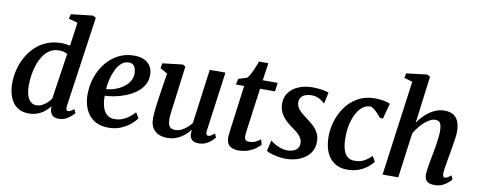

<svg xmlns="http://www.w3.org/2000/svg" viewBox="-68 -1141 3674 1476"><g transform="rotate(10 1769.0 -403.0)"><path d="M479.5 -97Q477.5 -79 481 -69.8Q484.5 -60.5 494.5 -60.5Q503 -60.5 513.5 -65.8Q524 -71 540.5 -84L554 -55Q548.5 -48.5 532.8 -32.8Q517 -17 492 -3.5Q467 10 433 10Q399.5 10 382.5 -7Q365.5 -24 363.5 -57.5L363 -75Q348.5 -55 325.2 -35.2Q302 -15.5 270.5 -2.8Q239 10 200 10Q142 10 105.5 -18.2Q69 -46.5 52 -93.8Q35 -141 35 -197.5Q35 -249.5 48 -302.2Q61 -355 87 -402.5Q113 -450 151.5 -487.2Q190 -524.5 241.8 -545.8Q293.5 -567 358 -567Q373 -567 390.2 -564.5Q407.5 -562 423 -558.5L448.5 -742L378 -761L386.5 -797.5L556.5 -817L581 -804ZM412.5 -492Q399 -500.5 381.8 -504.2Q364.5 -508 346.5 -508Q306.5 -508 276.2 -489Q246 -470 224.8 -438Q203.5 -406 189.8 -366.2Q176 -326.5 169.8 -284.2Q163.5 -242 163.5 -203Q163.5 -160.5 173 -128.8Q182.5 -97 201 -79.8Q219.5 -62.5 245 -62.5Q270 -62.5 291.8 -73.5Q313.5 -84.5 331 -101.2Q348.5 -118 359 -134.5Z M1038 -100Q1024.5 -79 994.8 -53.2Q965 -27.5 921.5 -8.2Q878 11 822.5 11Q767 11 728.2 -8Q689.5 -27 665.8 -59.2Q642 -91.5 631.2 -131.2Q620.5 -171 620.5 -212.5Q621 -287 643.8 -351.5Q666.5 -416 707.2 -465Q748 -514 802.5 -541.5Q857 -569 920.5 -569Q971.5 -569 1003.8 -553Q1036 -537 1052 -509.2Q1068 -481.5 1068.5 -447Q1069.5 -399.5 1048 -363.5Q1026.5 -327.5 990.8 -301.8Q955 -276 912.5 -259.5Q870 -243 828 -234.8Q786 -226.5 752.5 -226Q751.5 -192 757 -162.5Q762.5 -133 775 -110.2Q787.5 -87.5 807.8 -74.8Q828 -62 856.5 -62Q889.5 -62 918 -73.2Q946.5 -84.5 970 -102.8Q993.5 -121 1012.5 -142.5ZM892.5 -510Q859 -510 834 -488Q809 -466 792 -430.5Q775 -395 765.5 -354.8Q756 -314.5 753.5 -278Q777 -279 804 -286.2Q831 -293.5 856.8 -306.5Q882.5 -319.5 903.5 -338.5Q924.5 -357.5 937 -382.2Q949.5 -407 948.5 -436.5Q947.5 -473.5 933 -491.8Q918.5 -510 892.5 -510Z M1280 10Q1247 10 1217 -1.8Q1187 -13.5 1167.8 -41.5Q1148.5 -69.5 1148 -118Q1148 -135.5 1149.5 -156.5Q1151 -177.5 1153.8 -200.5Q1156.5 -223.5 1159.8 -247.2Q1163 -271 1166.5 -293.5L1194.5 -477L1138 -509L1145 -548L1302 -566.5L1324 -555L1290 -289.5Q1287.5 -268 1284.5 -246.8Q1281.5 -225.5 1278.8 -205.8Q1276 -186 1274.5 -168.5Q1273 -151 1273 -137Q1273 -107.5 1279.8 -90.8Q1286.5 -74 1299.5 -67.2Q1312.5 -60.5 1331.5 -60.5Q1355 -60.5 1378 -71.5Q1401 -82.5 1421 -99.8Q1441 -117 1456 -136L1513 -562H1635.5L1572 -97Q1569.5 -78 1574.5 -69.2Q1579.5 -60.5 1589 -60.5Q1598.5 -60.5 1608.8 -66.2Q1619 -72 1637.5 -87.5L1650.5 -58.5Q1646 -50.5 1629.2 -34.2Q1612.5 -18 1586 -4.2Q1559.5 9.5 1526 9.5Q1491.5 9.5 1474 -6.2Q1456.5 -22 1455.5 -48.5Q1455.5 -51 1455.5 -54.8Q1455.5 -58.5 1455.8 -63.2Q1456 -68 1456.5 -73Q1457 -78 1457.5 -82.5L1456 -83.5Q1442.5 -66.5 1425 -49.8Q1407.5 -33 1385.8 -19.5Q1364 -6 1337.8 2Q1311.5 10 1280 10Z M1877.5 -181Q1875 -164.5 1873.5 -151.8Q1872 -139 1870.8 -128.2Q1869.5 -117.5 1869.5 -106Q1869.5 -88.5 1878 -79.2Q1886.5 -70 1903.5 -70Q1933 -70 1955.2 -80.2Q1977.5 -90.5 1994 -104.5L2006 -65Q1993.5 -50 1970.2 -32.5Q1947 -15 1912.8 -2.5Q1878.5 10 1832 10Q1795 10 1769 -9.2Q1743 -28.5 1743 -75.5Q1743 -79.5 1743.2 -85.8Q1743.5 -92 1744.8 -102.2Q1746 -112.5 1747.8 -128.8Q1749.5 -145 1753 -169L1795 -486H1730.5L1740.5 -531L1806.5 -552.5Q1819 -564.5 1831.5 -588.5Q1844 -612.5 1855.5 -640.2Q1867 -668 1875.5 -690.5H1948L1928 -554H2045L2035.5 -486H1919Z M2424 -461.5H2419.5Q2409.5 -474 2382 -489.8Q2354.5 -505.5 2318.5 -505.5Q2293.5 -505.5 2273 -498.2Q2252.5 -491 2240 -476.2Q2227.5 -461.5 2226.5 -439Q2225.5 -415.5 2236.5 -396Q2247.5 -376.5 2267.8 -358.8Q2288 -341 2313.5 -322.5Q2339.5 -303.5 2364 -281.5Q2388.5 -259.5 2404.5 -230.2Q2420.5 -201 2420.5 -160Q2420.5 -118 2403 -86.2Q2385.5 -54.5 2355.2 -33.2Q2325 -12 2286.2 -1Q2247.5 10 2204.5 10Q2177.5 10 2146 4.5Q2114.5 -1 2089 -9.2Q2063.5 -17.5 2054 -26L2073.5 -108H2075.5Q2086.5 -97.5 2108 -85.2Q2129.5 -73 2155.2 -64.2Q2181 -55.5 2204.5 -55.5Q2227 -55.5 2248.5 -62Q2270 -68.5 2284 -84.5Q2298 -100.5 2298 -127.5Q2298 -151.5 2285.2 -171Q2272.5 -190.5 2251.5 -207.8Q2230.5 -225 2206 -242Q2184.5 -257 2161.2 -279.2Q2138 -301.5 2121.8 -332.8Q2105.5 -364 2105.5 -405.5Q2105.5 -454.5 2132.8 -490.8Q2160 -527 2207.8 -547Q2255.5 -567 2316.5 -567Q2343 -567 2368.8 -564Q2394.5 -561 2414.2 -556.5Q2434 -552 2442.5 -548.5Z M2685 10Q2600.5 10 2551.5 -48.2Q2502.5 -106.5 2501.5 -215Q2501 -275 2519.8 -336.8Q2538.5 -398.5 2576 -450.8Q2613.5 -503 2670.8 -535Q2728 -567 2803.5 -567Q2832 -567 2865.5 -561.8Q2899 -556.5 2921.5 -546L2889 -423.5L2864 -427Q2852 -441.5 2836.5 -458.2Q2821 -475 2805.2 -487Q2789.5 -499 2776.5 -499Q2746.5 -499 2719.8 -479Q2693 -459 2672.8 -422.2Q2652.5 -385.5 2641 -334.8Q2629.5 -284 2630.5 -223Q2631.5 -168.5 2643 -134Q2654.5 -99.5 2676 -83.2Q2697.5 -67 2729.5 -67Q2760.5 -67 2783.8 -75Q2807 -83 2825.8 -97Q2844.5 -111 2861.5 -128.5L2885.5 -86Q2872.5 -68 2845.5 -45.2Q2818.5 -22.5 2778.5 -6.2Q2738.5 10 2685 10Z M3368.5 10Q3336.5 10 3319 0.8Q3301.5 -8.5 3295.2 -24.5Q3289 -40.5 3289 -61.5Q3289.5 -75 3292 -93.5Q3294.5 -112 3298 -133.2Q3301.5 -154.5 3305.8 -176.5Q3310 -198.5 3313.5 -219Q3317.5 -239.5 3321.8 -263.8Q3326 -288 3329.8 -313.2Q3333.5 -338.5 3336 -363Q3338.5 -387.5 3338 -409.5Q3337.5 -439 3332 -455.5Q3326.5 -472 3315.8 -478.5Q3305 -485 3288 -485Q3269 -485 3248 -474.2Q3227 -463.5 3205.5 -444.8Q3184 -426 3164.8 -401.8Q3145.5 -377.5 3130.5 -350.5L3083.5 0H2961L3062 -742L2997.5 -761L3004.5 -797.5L3165.5 -817L3190 -804L3142.5 -436Q3160.5 -463.5 3183 -487.2Q3205.5 -511 3231.8 -529Q3258 -547 3286.8 -557Q3315.5 -567 3346 -567Q3382.5 -567 3409.8 -553.2Q3437 -539.5 3452.2 -507.5Q3467.5 -475.5 3467.5 -421Q3467.5 -402.5 3463.2 -371.8Q3459 -341 3453.2 -307.5Q3447.5 -274 3443 -247Q3439.5 -228.5 3436 -207.5Q3432.5 -186.5 3428.8 -165.8Q3425 -145 3422.2 -125.8Q3419.5 -106.5 3419 -91Q3419 -73.5 3424 -66.8Q3429 -60 3436 -60Q3446 -60 3456.2 -66Q3466.5 -72 3484 -86L3497 -56Q3492.5 -49.5 3475.8 -33.5Q3459 -17.5 3432 -3.8Q3405 10 3368.5 10Z"/></g></svg>

Font: Merriweather 20pt SemiBold
Style: Italic
Weight: 600
Italic angle: -7.8°
Version: Version 2.101